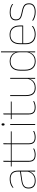

<svg xmlns="http://www.w3.org/2000/svg" viewBox="1490 -2194 714 3733"><g transform="rotate(-90 1846.5 -327.0)"><path d="M396 0H377L379 -128L377.5 -131.5V-292V-334.5Q377.5 -404.5 342.2 -441.2Q307 -478 233.5 -478Q179 -478 136 -460.2Q93 -442.5 63.5 -420L66 -441Q81.5 -453 105.2 -465.5Q129 -478 161.2 -486.5Q193.5 -495 233.5 -495Q275 -495 305.5 -484.2Q336 -473.5 356.2 -453Q376.5 -432.5 386.2 -402.8Q396 -373 396 -335ZM200 9.5Q127.5 9.5 88.2 -24.2Q49 -58 49 -123V-134.5Q49 -192.5 85 -224.2Q121 -256 205.5 -268.5L386.5 -295.5L387 -278.5L209 -252.5Q134 -241.5 100.8 -214.5Q67.5 -187.5 67.5 -135.5V-124Q67.5 -66.5 102.2 -36.8Q137 -7 202.5 -7Q254.5 -7 291.8 -27.2Q329 -47.5 351.5 -82.2Q374 -117 380.5 -160.5L390 -142H384Q380 -102.5 358 -67.8Q336 -33 296.5 -11.8Q257 9.5 200 9.5Z M706.5 9Q658 9 627.5 -5.2Q597 -19.5 582.5 -49Q568 -78.5 568 -123V-462.5H586.5V-124.5Q586.5 -65.5 614 -37Q641.5 -8.5 707 -8.5Q738 -8.5 768.2 -16.2Q798.5 -24 826.5 -40L824 -20Q801 -7 769.8 1Q738.5 9 706.5 9ZM817.5 -457H476.5V-473H820ZM586 -468H568V-614L587.5 -621.5Z M1047 9Q998.5 9 968 -5.2Q937.5 -19.5 923 -49Q908.5 -78.5 908.5 -123V-462.5H927V-124.5Q927 -65.5 954.5 -37Q982 -8.5 1047.5 -8.5Q1078.5 -8.5 1108.8 -16.2Q1139 -24 1167 -40L1164.5 -20Q1141.5 -7 1110.2 1Q1079 9 1047 9ZM1158 -457H817V-473H1160.5ZM926.5 -468H908.5V-614L928 -621.5Z M1303 0H1284.5V-485.5H1303ZM1294 -594.5Q1283.5 -594.5 1278 -601.2Q1272.5 -608 1272.5 -622V-626.5Q1272.5 -640 1278 -646.8Q1283.5 -653.5 1294 -653.5Q1304.5 -653.5 1309.8 -646.8Q1315 -640 1315 -626.5V-622Q1315 -608 1309.8 -601.2Q1304.5 -594.5 1294 -594.5Z M1627 9Q1578.5 9 1548 -5.2Q1517.5 -19.5 1503 -49Q1488.5 -78.5 1488.5 -123V-462.5H1507V-124.5Q1507 -65.5 1534.5 -37Q1562 -8.5 1627.5 -8.5Q1658.5 -8.5 1688.8 -16.2Q1719 -24 1747 -40L1744.5 -20Q1721.5 -7 1690.2 1Q1659 9 1627 9ZM1738 -457H1397V-473H1740.5ZM1506.5 -468H1488.5V-614L1508 -621.5Z M1846 -485.5H1864.5V-175.5Q1864.5 -123 1878.8 -85.2Q1893 -47.5 1925 -27.2Q1957 -7 2010.5 -7Q2060.5 -7 2097 -26.8Q2133.5 -46.5 2155.8 -81.2Q2178 -116 2184.5 -160.5L2193.5 -141.5H2188Q2183.5 -101 2161.8 -66.5Q2140 -32 2101.8 -11.2Q2063.5 9.5 2009.5 9.5Q1949.5 9.5 1913.5 -12.8Q1877.5 -35 1861.8 -76.2Q1846 -117.5 1846 -174.5ZM2181 -485.5H2199.5V0H2181L2183 -127H2181Z M2523.5 9.5Q2434.5 9.5 2387 -43.8Q2339.5 -97 2339.5 -197V-289.5Q2339.5 -389.5 2387.2 -442.2Q2435 -495 2525 -495Q2575 -495 2615 -474.5Q2655 -454 2678.2 -417Q2701.5 -380 2702 -330H2708L2697 -313.5Q2694 -368.5 2669.8 -405Q2645.5 -441.5 2607.5 -460Q2569.5 -478.5 2524 -478.5Q2444 -478.5 2401 -430.2Q2358 -382 2358 -289.5V-197Q2358 -104.5 2401 -55.8Q2444 -7 2525.5 -7Q2572 -7 2608.5 -26.5Q2645 -46 2668.5 -81Q2692 -116 2699 -162.5L2708 -144H2702.5Q2698 -101.5 2675 -66.8Q2652 -32 2613.5 -11.2Q2575 9.5 2523.5 9.5ZM2714 0H2695.5L2698 -130.5L2697 -138V-346.5L2697.5 -356L2695.5 -494.5V-664.5H2714Z M3046.5 9.5Q2955 9.5 2904.5 -40.2Q2854 -90 2854 -180.5V-292.5Q2854 -392.5 2900.8 -444.8Q2947.5 -497 3036.5 -497Q3095 -497 3135.8 -473.5Q3176.5 -450 3197.5 -405.2Q3218.5 -360.5 3218.5 -296.5V-279.5Q3218.5 -268.5 3218.2 -257.5Q3218 -246.5 3217 -233H3200Q3200 -250.5 3200 -266.5Q3200 -282.5 3200 -296Q3200 -355.5 3181.2 -396.5Q3162.5 -437.5 3126 -459Q3089.5 -480.5 3036.5 -480.5Q2956.5 -480.5 2914.5 -432.5Q2872.5 -384.5 2872.5 -292.5V-243.5V-239.5V-181Q2872.5 -140 2884.2 -108Q2896 -76 2918.5 -53.8Q2941 -31.5 2973.5 -19.8Q3006 -8 3047 -8Q3094.5 -8 3134.5 -22.8Q3174.5 -37.5 3209.5 -65L3207 -43Q3177.5 -19 3136.5 -4.8Q3095.5 9.5 3046.5 9.5ZM3210.5 -233H2862.5V-249.5H3210.5Z M3482.5 9.5Q3424 9.5 3382.2 -5.5Q3340.5 -20.5 3314.5 -37.5L3311.5 -59Q3346.5 -37 3387.8 -22.5Q3429 -8 3483.5 -8Q3552 -8 3591 -34.8Q3630 -61.5 3630 -113.5V-123.5Q3630 -157 3617.5 -179Q3605 -201 3572.5 -216.2Q3540 -231.5 3479.5 -243Q3418 -254.5 3382.5 -270Q3347 -285.5 3332.2 -310.5Q3317.5 -335.5 3317.5 -374.5V-379.5Q3317.5 -434.5 3356.8 -464.5Q3396 -494.5 3474.5 -494.5Q3530.5 -494.5 3570.2 -480Q3610 -465.5 3633.5 -447.5L3636.5 -427Q3606 -449 3566.8 -463.2Q3527.5 -477.5 3474 -477.5Q3427 -477.5 3396.5 -465.8Q3366 -454 3351 -432Q3336 -410 3336 -379.5V-374.5Q3336 -339.5 3349.2 -318.2Q3362.5 -297 3395 -284Q3427.5 -271 3484 -260Q3548 -248 3583.8 -231.2Q3619.5 -214.5 3634 -188.8Q3648.5 -163 3648.5 -124.5V-113.5Q3648.5 -54 3604.8 -22.2Q3561 9.5 3482.5 9.5Z"/></g></svg>

Font: Anek Devanagari Medium Thin
Style: Regular
Weight: 250
Version: Version 1.003